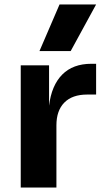

<svg xmlns="http://www.w3.org/2000/svg" viewBox="-20 -841 461 861"><path d="M73 -548H200V-367Q211 -458 259 -506.5Q307 -555 390 -555H411V-417H371Q304 -417 268.5 -381Q233 -345 233 -279V0H73ZM247 -821H411L297 -612H157Z"/></svg>

Font: Sora-SIA
Style: Bold
Weight: 700
Designer: Jonathan Barnbrook, Julián Moncada
Foundry: Barnbrook Fonts
Version: Version 2.000